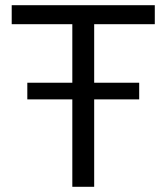

<svg xmlns="http://www.w3.org/2000/svg" viewBox="-20 -718 640 738"><path d="M342 -336V0H258V-336H85V-400H258V-625H25V-698H575V-625H342V-400H515V-336Z"/></svg>

Font: iA Writer Mono V
Style: Regular
Weight: 400
Designer: Mike Abbink, Paul van der Laan, Pieter van Rosmalen
Foundry: Bold Monday
Version: Version 2.000